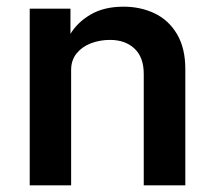

<svg xmlns="http://www.w3.org/2000/svg" viewBox="-20 -555 636 575"><path d="M69 -529H191V-453.5Q212 -488.5 252 -511.8Q292 -535 350 -535Q401 -535 443 -515Q485 -495 510 -453Q535 -411 535 -348V0H410.5V-333.5Q410.5 -383.5 382.8 -409.5Q355 -435.5 309.5 -435.5Q278.5 -435.5 252 -425.2Q225.5 -415 209.2 -394.8Q193 -374.5 193 -345.5V0H69Z"/></svg>

Font: 1883 Sans SemiBold
Style: Regular
Weight: 600
Designer: 1883 Sans project is a fork of Public Sans.
Version: Version 1.009